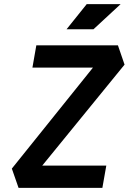

<svg xmlns="http://www.w3.org/2000/svg" viewBox="-20 -914 626 934"><path d="M70.3 0 37.6 -93.8 432.1 -585H137.7L156.7 -693.4H553.7L585.9 -599.6L185.5 -108.4H497.1L478 0ZM303.7 -771.5 401.9 -894H566.9L434.6 -771.5Z"/></svg>

Font: Cascadia Code PL SemiBold
Style: Italic
Weight: 600
Italic angle: -10°
Monospace: yes
Designer: Aaron Bell
Foundry: Saja Typeworks
Version: Version 2404.023; ttfautohint (v1.8.4)